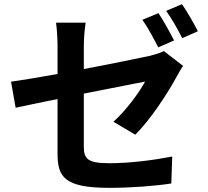

<svg xmlns="http://www.w3.org/2000/svg" viewBox="-20 -845 996 921"><path d="M33 -453.1 55 -328.1C95.9 -337 171.2 -353 256 -370V-109C256 3.9 288 56.1 505 56.1C608 56.1 723 47.2 801.8 35.2L806.1 -94.1C710.9 -76 604 -62.1 503.9 -62.1C399.9 -62.1 382.1 -83.1 382.1 -142V-396C517 -422.9 646.3 -447.8 676.1 -453.8C649.1 -403.8 587 -317.1 524.1 -261L628.9 -198.9C697.8 -266 785.2 -398.1 827.1 -476.9C835.9 -494 849.1 -515.3 858 -529.1L766 -600.1C748.9 -591.3 726.2 -584.2 698.2 -577.1C655.2 -568.2 521 -539.8 382.1 -513.8V-626.1C382.1 -660.2 386 -707 391 -736.2H248.9C252.8 -707 256 -659.1 256 -626.1V-490.1C161.9 -473 77.1 -459.2 33 -453.1ZM739 -617.9 815 -650.9C796.9 -686.1 764.2 -746.8 740.1 -782L663 -750C688.9 -714.1 719.1 -657 739 -617.9ZM854 -661.9 929 -695C913 -728 877.8 -789.1 853 -824.9L777 -793C802.9 -757.1 834.2 -702.1 854 -661.9Z"/></svg>

Font: Karasuma Gothic
Style: Bold
Weight: 700
Designer: Rasmus Andersson / Ryoko Nishizuka
Foundry: Genbu
Version: Version 1.00